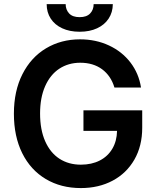

<svg xmlns="http://www.w3.org/2000/svg" viewBox="-20 -909 765 938"><path d="M372.1 -602.5Q314.5 -602.5 270 -573.5Q225.6 -544.4 200.7 -488.3Q175.8 -432.1 175.8 -354.5Q175.8 -275.4 200.7 -219Q225.6 -162.6 270.5 -133.5Q315.4 -104.5 375 -104.5Q427.7 -104.5 467.3 -124.8Q506.8 -145 528.8 -182.4Q550.8 -219.7 551.8 -269.5H387.7V-370.1H674.8V-285.2Q674.8 -195.8 636.5 -129.2Q598.1 -62.5 530.3 -26.4Q462.4 9.8 375 9.8Q277.8 9.8 203.6 -34.4Q129.4 -78.6 88.6 -160.6Q47.9 -242.7 47.9 -353.5Q47.9 -464.4 89.6 -546.6Q131.3 -628.9 204.8 -672.9Q278.3 -716.8 371.1 -716.8Q448.2 -716.8 512.2 -687Q576.2 -657.2 617.2 -603.8Q658.2 -550.3 668.9 -481.4H539.1Q522 -538.6 478.8 -570.6Q435.5 -602.5 372.1 -602.5ZM369.1 -753.9Q320.3 -753.9 283.9 -770.8Q247.6 -787.6 227.8 -818.1Q208 -848.6 208 -888.7H300.8Q300.8 -861.8 317.6 -843.5Q334.5 -825.2 369.1 -825.2Q403.3 -825.2 420.4 -843.3Q437.5 -861.3 437.5 -888.7H531.2Q530.8 -848.6 510.7 -818.1Q490.7 -787.6 454.3 -770.8Q418 -753.9 369.1 -753.9Z"/></svg>

Font: Pretendard GOV SemiBold
Style: Regular
Weight: 600
Designer: Base glyphs from Inter by Rasmus Andersson; Hangeul glyphs from Noto Sans CJK(Source Han Sans) by Jang Soo-young and Kan
Foundry: Kil Hyung-jin
Version: Version 1.309